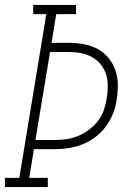

<svg xmlns="http://www.w3.org/2000/svg" viewBox="-35 -755 555 775"><path d="M-15 0V-37H43L152 -698H99V-735H272V-698H192L173 -582H245Q275 -582 304.5 -576.5Q334 -571 359.5 -557Q385 -543 403 -521Q421 -499 430.5 -472Q440 -445 440.5 -414.5Q441 -384 436 -353Q432 -325 421.5 -297.5Q411 -270 393 -245.5Q375 -221 351 -202.5Q327 -184 299.5 -173Q272 -162 243.5 -157.5Q215 -153 187 -153H102L83 -37H158V0ZM108 -190H187Q211 -190 234.5 -193.5Q258 -197 281 -206.5Q304 -216 325 -232Q346 -248 361.5 -268.5Q377 -289 384.5 -312Q392 -335 396 -359Q400 -384 400 -408.5Q400 -433 393 -455Q386 -477 371.5 -495Q357 -513 336.5 -524.5Q316 -536 293 -540.5Q270 -545 245 -545H167Z"/></svg>

Font: Iosevka Curly Slab Extralight
Style: Italic
Weight: 200
Italic angle: -9°
Monospace: yes
Designer: Belleve Invis
Foundry: Belleve Invis
Version: Version 22.1.2; ttfautohint (v1.8.4)